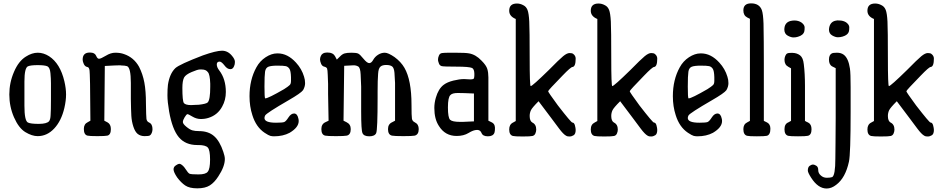

<svg xmlns="http://www.w3.org/2000/svg" viewBox="-20 -793 5510 1117"><path d="M199.2 -1Q166 -1 127.4 -24.4Q88.9 -47.9 61.5 -110.4Q34.2 -172.9 34.2 -243.2Q34.2 -312.5 61.5 -375Q87.9 -437.5 130.9 -463.9Q166 -486.3 199.7 -486.3Q233.4 -486.3 265.6 -465.8Q330.1 -423.8 354.5 -320.3Q364.3 -278.3 364.3 -243.2Q364.3 -208 354.5 -165Q336.9 -89.8 295.4 -45.4Q253.9 -1 199.2 -1ZM122.1 -177.7Q122.1 -89.8 142.6 -80.1Q158.2 -72.3 205.1 -72.3Q252 -72.3 265.6 -87.9Q273.4 -97.7 274.4 -123Q276.4 -148.4 276.4 -214.8Q276.4 -214.8 276.4 -308.6Q276.4 -335.9 273.4 -367.7Q270.5 -399.4 255.9 -407.2Q240.2 -414.1 199.2 -414.1Q158.2 -414.1 142.6 -407.2Q122.1 -398.4 122.1 -318.4Q122.1 -314.5 122.1 -310.5Z M589.8 -409.2Q589.8 -407.2 586.9 -90.8Q591.8 -87.9 605.5 -81.1Q625 -70.3 625 -42Q625 -8.8 604.5 -3.9Q591.8 -1 546.4 -1Q501 -1 489.3 -3.9Q467.8 -8.8 467.8 -43Q467.8 -71.3 490.2 -82Q496.1 -85 505.9 -90.8L503.9 -304.7Q502.9 -329.1 502.4 -357.9Q502 -386.7 498 -394.5Q495.1 -402.3 487.3 -403.3Q471.7 -406.2 464.8 -427.7Q460.9 -437.5 460.9 -446.3Q460.9 -487.3 502 -487.3Q502.9 -487.3 503.9 -487.3Q531.2 -487.3 539.1 -468.8Q546.9 -450.2 556.6 -451.2Q566.4 -451.2 595.7 -468.8Q624 -486.3 650.4 -486.3Q650.4 -486.3 652.3 -486.3Q679.7 -486.3 701.2 -478.5Q758.8 -459 789.1 -404.3Q810.5 -362.3 819.8 -313Q829.1 -263.7 829.1 -189.5Q830.1 -115.2 832 -101.6Q834 -85.9 847.7 -80.1Q867.2 -71.3 867.2 -41Q867.2 -30.3 862.8 -19.5Q858.4 -8.8 851.6 -4.9Q844.7 -1 821.3 -1Q797.9 -1 781.2 -13.7Q765.6 -26.4 755.9 -56.2Q746.1 -85.9 744.1 -119.1Q742.2 -150.4 741.2 -216.8V-310.5Q741.2 -400.4 718.8 -408.2Q705.1 -412.1 685.5 -412.1Q683.6 -412.1 679.7 -413.1Q656.2 -413.1 589.8 -409.2Z M1136.7 -183.6Q1179.7 -188.5 1188.5 -197.3Q1203.1 -212.9 1203.1 -288.1V-306.6Q1201.2 -360.4 1189.5 -373Q1178.7 -388.7 1154.3 -388.7H1141.6Q1129.9 -388.7 1095.2 -374Q1060.5 -359.4 1050.8 -341.8Q1041 -322.3 1041 -281.2Q1041 -206.1 1049.8 -193.4Q1059.6 -181.6 1092.8 -181.6Q1100.6 -181.6 1110.4 -182.6Q1123 -183.6 1136.7 -183.6ZM1010.7 239.3Q990.2 209 989.7 192.9Q989.3 176.8 1004.9 168Q1020.5 157.2 1029.3 161.1Q1045.9 168.9 1060.1 191.4Q1074.2 213.9 1083 217.8Q1092.8 221.7 1134.8 221.7Q1176.8 221.7 1188.5 206.1Q1202.1 190.4 1202.1 135.3Q1202.1 80.1 1189 65.4Q1175.8 50.8 1133.8 50.8Q1130.9 50.8 1127.9 50.8Q1058.6 50.8 1020.5 5.4Q982.4 -40 963.9 -144.5Q954.1 -201.2 954.1 -238.3Q954.1 -275.4 957 -299.8Q966.8 -364.3 1000 -396.5Q1024.4 -418.9 1160.2 -470.7Q1237.3 -498 1271.5 -498Q1305.7 -498 1330.1 -467.8Q1346.7 -448.2 1346.7 -433.1Q1346.7 -418 1341.8 -408.2Q1335 -390.6 1320.3 -390.6Q1301.8 -390.6 1286.1 -412.1Q1268.6 -434.6 1257.8 -434.6Q1241.2 -434.6 1241.2 -418Q1241.2 -401.4 1255.9 -382.8Q1293.9 -333 1293.9 -257.8Q1293.9 -210.9 1272.5 -172.9Q1246.1 -124 1193.4 -107.4Q1172.9 -100.6 1147.9 -100.6Q1123 -100.6 1098.6 -115.2Q1076.2 -128.9 1070.3 -128.9Q1064.5 -127.9 1054.2 -110.8Q1043.9 -93.8 1043.9 -83Q1043.9 -72.3 1064 -55.7Q1084 -39.1 1099.1 -34.7Q1114.3 -30.3 1137.7 -30.3Q1192.4 -30.3 1225.6 -1Q1258.8 28.3 1279.3 90.8Q1288.1 116.2 1288.1 131.8Q1288.1 175.8 1250 233.4Q1227.5 268.6 1200.7 285.6Q1173.8 302.7 1127.9 302.7Q1082 302.7 1057.6 286.1Q1033.2 269.5 1010.7 239.3Z M1518.6 -106.4Q1518.6 -79.1 1585.9 -79.1Q1623 -79.1 1633.3 -83Q1643.6 -86.9 1658.2 -109.9Q1672.9 -132.8 1691.4 -132.8Q1710 -131.8 1715.8 -103.5Q1717.8 -96.7 1717.8 -88.9Q1717.8 -51.8 1665 -20.5Q1627 0 1574.2 0Q1563.5 0 1553.2 -2.4Q1543 -4.9 1519.5 -20.5Q1469.7 -53.7 1448.2 -123Q1431.6 -173.8 1431.6 -233.4Q1431.6 -329.1 1471.7 -401.4Q1491.2 -437.5 1525.4 -460Q1559.6 -482.4 1592.8 -482.4H1595.7Q1653.3 -482.4 1702.1 -428.7Q1735.4 -392.6 1749 -346.7Q1754.9 -329.1 1754.9 -309.1Q1754.9 -289.1 1743.2 -268.6Q1730.5 -251 1659.2 -210Q1529.3 -134.8 1522.5 -121.1Q1518.6 -113.3 1518.6 -106.4ZM1642.6 -408.2Q1629.9 -411.1 1593.8 -411.1Q1557.6 -411.1 1541.5 -404.8Q1525.4 -398.4 1522 -376Q1518.6 -353.5 1518.6 -289.1Q1518.6 -224.6 1522.5 -220.7H1523.4Q1540 -220.7 1632.8 -274.4Q1657.2 -290 1665 -297.9Q1672.9 -304.7 1672.9 -322.3V-343.8Q1671.9 -380.9 1663.6 -393.1Q1655.3 -405.3 1642.6 -408.2Z M1982.4 -410.2 1978.5 -90.8 1996.1 -82Q2020.5 -70.3 2020.5 -42Q2020.5 -8.8 1997.1 -3.9Q1983.4 -1 1934.6 -1Q1885.7 -1 1872.1 -3.9Q1849.6 -8.8 1849.6 -42Q1849.6 -71.3 1873 -82Q1878.9 -85 1891.6 -90.8L1888.7 -246.1V-304.7Q1887.7 -329.1 1886.7 -357.9Q1885.7 -386.7 1882.8 -394.5Q1878.9 -402.3 1866.2 -405.3Q1853.5 -408.2 1847.7 -422.9Q1841.8 -437.5 1841.8 -447.3Q1841.8 -457 1846.7 -467.8Q1855.5 -487.3 1881.8 -487.3Q1882.8 -487.3 1884.3 -487.3Q1885.7 -487.3 1886.7 -487.3Q1917 -487.3 1928.7 -466.8Q1932.6 -460 1939.5 -446.3Q1947.3 -453.1 1959.5 -465.8Q1971.7 -478.5 1985.4 -482.4Q1999 -486.3 2025.9 -486.3Q2052.7 -486.3 2063.5 -481.4Q2074.2 -476.6 2093.8 -452.1Q2115.2 -425.8 2127.9 -425.8Q2140.6 -425.8 2150.9 -444.3Q2161.1 -462.9 2179.7 -474.6Q2198.2 -486.3 2218.8 -486.3Q2238.3 -486.3 2275.4 -460.9Q2312.5 -433.6 2333 -398.4Q2374 -327.1 2374 -183.6Q2374 -117.2 2376.5 -102.5Q2378.9 -87.9 2393.6 -81.1Q2416 -70.3 2416 -42Q2416 -9.8 2392.6 -3.9Q2378.9 -1 2326.7 -1Q2274.4 -1 2260.7 -3.9Q2237.3 -8.8 2237.3 -42Q2237.3 -71.3 2261.7 -82Q2267.6 -85 2278.3 -90.8V-310.5Q2277.3 -340.8 2274.9 -369.1Q2272.5 -397.5 2261.7 -406.2Q2250 -415 2227.1 -415Q2204.1 -415 2193.4 -405.3Q2181.6 -395.5 2179.7 -363.3Q2176.8 -327.1 2176.8 -260.7Q2176.8 -244.1 2176.8 -225.6Q2176.8 -37.1 2168.5 -18.6Q2160.2 0 2128.4 0Q2096.7 0 2088.9 -18.6Q2081.1 -34.2 2081.1 -145.5V-289.1Q2080.1 -322.3 2078.1 -360.4Q2076.2 -398.4 2064.5 -405.8Q2052.7 -413.1 2037.1 -413.1Q2021.5 -413.1 1982.4 -410.2Z M2679.7 -333 2715.8 -331.1Q2728.5 -331.1 2734.4 -334Q2740.2 -336.9 2739.7 -363.8Q2739.3 -390.6 2726.6 -397.5Q2709 -405.3 2636.2 -405.3Q2563.5 -405.3 2549.8 -408.2Q2536.1 -412.1 2532.2 -427.7Q2527.3 -439.5 2528.3 -448.2Q2528.3 -457 2533.2 -468.8Q2538.1 -482.4 2551.8 -484.4Q2564.5 -486.3 2595.7 -486.3H2627.9Q2689.5 -486.3 2709 -482.4Q2748 -475.6 2781.2 -440.4Q2808.6 -413.1 2814.9 -392.1Q2821.3 -371.1 2821.3 -342.8V-90.8Q2827.1 -87.9 2840.3 -81.5Q2853.5 -75.2 2857.4 -62.5Q2860.4 -52.7 2859.4 -42Q2859.4 -31.2 2856.4 -20.5Q2848.6 0 2818.4 0Q2789.1 0 2781.7 -18.6Q2774.4 -37.1 2756.8 -37.1Q2755.9 -37.1 2754.9 -37.1Q2734.4 -37.1 2706.1 -19.5Q2677.7 -2 2636.7 -2Q2569.3 -2 2533.2 -60.5Q2506.8 -100.6 2506.8 -165Q2506.8 -194.3 2515.6 -224.6Q2530.3 -276.4 2561.5 -299.8Q2582 -315.4 2617.7 -324.2Q2653.3 -333 2679.7 -333ZM2737.3 -249Q2675.8 -252 2643.6 -252Q2611.3 -252 2600.6 -240.2Q2585.9 -227.5 2585.9 -168Q2585.9 -108.4 2598.6 -96.2Q2611.3 -84 2656.2 -84H2672.9L2737.3 -86.9Z M3067.4 -292Q3077.1 -292 3172.9 -385.7Q3233.4 -447.3 3255.9 -465.8Q3278.3 -484.4 3293.5 -484.4Q3308.6 -484.4 3314.5 -479.5Q3329.1 -468.8 3329.1 -452.1Q3329.1 -405.3 3310.5 -403.3Q3310.5 -403.3 3310.5 -403.3Q3300.8 -403.3 3252.9 -353.5Q3168.9 -267.6 3168.9 -262.2Q3168.9 -256.8 3225.6 -179.7Q3302.7 -80.1 3309.6 -80.1Q3320.3 -80.1 3324.7 -63.5Q3329.1 -46.9 3329.1 -37.1Q3329.1 -13.7 3317.4 -6.3Q3305.7 1 3293.9 1Q3282.2 2 3272.5 -3.9Q3256.8 -12.7 3232.4 -45.4Q3208 -78.1 3186.5 -106.9Q3165 -135.7 3113.3 -204.1Q3075.2 -166 3068.4 -150.9Q3061.5 -135.7 3061.5 -118.2Q3061.5 -88.9 3077.1 -80.1Q3099.6 -69.3 3099.6 -39.1Q3099.6 -28.3 3094.7 -16.6Q3089.8 -4.9 3078.1 -2Q3066.4 1 3021 1Q2975.6 1 2963.9 -2Q2942.4 -7.8 2942.4 -40Q2942.4 -69.3 2964.8 -80.1Q2970.7 -83 2980.5 -88.9V-682.6Q2942.4 -698.2 2942.4 -730.5Q2942.4 -772.5 2987.3 -772.5Q3006.8 -772.5 3024.4 -762.7Q3041 -754.9 3048.8 -735.4Q3056.6 -715.8 3059.1 -667.5Q3061.5 -619.1 3061.5 -455.6Q3061.5 -292 3067.4 -292Z M3542 -292Q3551.8 -292 3647.5 -385.7Q3708 -447.3 3730.5 -465.8Q3752.9 -484.4 3768.1 -484.4Q3783.2 -484.4 3789.1 -479.5Q3803.7 -468.8 3803.7 -452.1Q3803.7 -405.3 3785.2 -403.3Q3785.2 -403.3 3785.2 -403.3Q3775.4 -403.3 3727.5 -353.5Q3643.6 -267.6 3643.6 -262.2Q3643.6 -256.8 3700.2 -179.7Q3777.3 -80.1 3784.2 -80.1Q3794.9 -80.1 3799.3 -63.5Q3803.7 -46.9 3803.7 -37.1Q3803.7 -13.7 3792 -6.3Q3780.3 1 3768.6 1Q3756.8 2 3747.1 -3.9Q3731.4 -12.7 3707 -45.4Q3682.6 -78.1 3661.1 -106.9Q3639.6 -135.7 3587.9 -204.1Q3549.8 -166 3543 -150.9Q3536.1 -135.7 3536.1 -118.2Q3536.1 -88.9 3551.8 -80.1Q3574.2 -69.3 3574.2 -39.1Q3574.2 -28.3 3569.3 -16.6Q3564.5 -4.9 3552.7 -2Q3541 1 3495.6 1Q3450.2 1 3438.5 -2Q3417 -7.8 3417 -40Q3417 -69.3 3439.5 -80.1Q3445.3 -83 3455.1 -88.9V-682.6Q3417 -698.2 3417 -730.5Q3417 -772.5 3461.9 -772.5Q3481.4 -772.5 3499 -762.7Q3515.6 -754.9 3523.4 -735.4Q3531.2 -715.8 3533.7 -667.5Q3536.1 -619.1 3536.1 -455.6Q3536.1 -292 3542 -292Z M3981.4 -106.4Q3981.4 -79.1 4048.8 -79.1Q4085.9 -79.1 4096.2 -83Q4106.4 -86.9 4121.1 -109.9Q4135.7 -132.8 4154.3 -132.8Q4172.9 -131.8 4178.7 -103.5Q4180.7 -96.7 4180.7 -88.9Q4180.7 -51.8 4127.9 -20.5Q4089.8 0 4037.1 0Q4026.4 0 4016.1 -2.4Q4005.9 -4.9 3982.4 -20.5Q3932.6 -53.7 3911.1 -123Q3894.5 -173.8 3894.5 -233.4Q3894.5 -329.1 3934.6 -401.4Q3954.1 -437.5 3988.3 -460Q4022.5 -482.4 4055.7 -482.4H4058.6Q4116.2 -482.4 4165 -428.7Q4198.2 -392.6 4211.9 -346.7Q4217.8 -329.1 4217.8 -309.1Q4217.8 -289.1 4206.1 -268.6Q4193.4 -251 4122.1 -210Q3992.2 -134.8 3985.4 -121.1Q3981.4 -113.3 3981.4 -106.4ZM4105.5 -408.2Q4092.8 -411.1 4056.6 -411.1Q4020.5 -411.1 4004.4 -404.8Q3988.3 -398.4 3984.9 -376Q3981.4 -353.5 3981.4 -289.1Q3981.4 -224.6 3985.4 -220.7H3986.3Q4002.9 -220.7 4095.7 -274.4Q4120.1 -290 4127.9 -297.9Q4135.7 -304.7 4135.7 -322.3V-343.8Q4134.8 -380.9 4126.5 -393.1Q4118.2 -405.3 4105.5 -408.2Z M4327.1 -2.9Q4304.7 -7.8 4304.7 -42Q4304.7 -70.3 4327.1 -81.1Q4333 -84 4342.8 -89.8V-683.6Q4337.9 -686.5 4327.1 -691.4Q4304.7 -703.1 4304.7 -732.4Q4304.7 -773.4 4349.6 -773.4Q4397.5 -773.4 4412.1 -734.4Q4419.9 -712.9 4421.9 -655.3Q4423.8 -559.6 4423.8 -424.8V-89.8Q4429.7 -86.9 4443.4 -80.1Q4461.9 -70.3 4461.9 -43.9Q4461.9 -8.8 4441.4 -2.9Q4428.7 0 4383.3 0Q4337.9 0 4327.1 -2.9Z M4565.4 -2.9Q4543.9 -8.8 4543.9 -41Q4543.9 -72.3 4566.4 -81.1Q4571.3 -84 4582 -89.8V-395.5Q4576.2 -398.4 4566.4 -404.3Q4543.9 -416 4543.9 -445.3Q4543.9 -456.1 4548.3 -467.3Q4552.7 -478.5 4560.5 -482.4Q4565.4 -485.4 4582 -485.4Q4585.9 -485.4 4591.8 -485.4Q4617.2 -484.4 4634.8 -470.7Q4652.3 -457 4656.2 -419.9Q4663.1 -365.2 4663.1 -293.9Q4663.1 -285.2 4663.1 -276.4V-89.8Q4668 -85.9 4681.6 -80.1Q4701.2 -70.3 4701.2 -41Q4701.2 -7.8 4679.7 -2.9Q4668 0 4622.6 0Q4577.1 0 4565.4 -2.9ZM4622.1 -579.1Q4610.4 -575.2 4596.2 -575.2Q4582 -575.2 4563 -585.4Q4543.9 -595.7 4543 -620.1Q4543 -661.1 4578.1 -670.9Q4590.8 -673.8 4601.6 -673.8Q4625 -673.8 4642.6 -662.1Q4661.1 -648.4 4661.1 -633.3Q4661.1 -618.2 4659.2 -610.4Q4653.3 -587.9 4622.1 -579.1Z M4789.1 303.7Q4739.3 303.7 4699.2 241.2Q4679.7 210.9 4679.7 199.2Q4679.7 178.7 4690.9 171.4Q4702.1 164.1 4709.5 164.1Q4716.8 164.1 4728.5 170.9Q4740.2 177.7 4740.2 196.3Q4740.2 214.8 4754.9 227.5Q4769.5 241.2 4790 241.2Q4810.5 241.2 4821.3 237.3Q4839.8 227.5 4839.8 128.9Q4840.8 91.8 4840.8 37.1Q4841.8 -17.6 4841.8 -107.4V-396.5Q4835.9 -399.4 4822.3 -406.2Q4802.7 -416 4802.7 -446.3Q4802.7 -473.6 4819.3 -482.4Q4827.1 -486.3 4849.6 -486.3Q4873 -486.3 4888.7 -474.6Q4916 -454.1 4924.8 -393.6Q4928.7 -366.2 4928.7 -286.1V-144.5Q4928.7 103.5 4918.9 147.5Q4898.4 242.2 4844.7 282.2Q4817.4 303.7 4789.1 303.7ZM4881.8 -580.1Q4869.1 -576.2 4854.5 -576.2Q4839.8 -576.2 4821.3 -586.9Q4802.7 -597.7 4802.7 -621.1Q4802.7 -626 4803.7 -630.9Q4809.6 -664.1 4837.9 -671.9Q4852.5 -675.8 4863.3 -673.8Q4884.8 -673.8 4902.3 -663.1Q4920.9 -649.4 4920.9 -634.3Q4920.9 -619.1 4918.9 -611.3Q4913.1 -588.9 4881.8 -580.1Z M5151.4 -292Q5161.1 -292 5256.8 -385.7Q5317.4 -447.3 5339.8 -465.8Q5362.3 -484.4 5377.4 -484.4Q5392.6 -484.4 5398.4 -479.5Q5413.1 -468.8 5413.1 -452.1Q5413.1 -405.3 5394.5 -403.3Q5394.5 -403.3 5394.5 -403.3Q5384.8 -403.3 5336.9 -353.5Q5252.9 -267.6 5252.9 -262.2Q5252.9 -256.8 5309.6 -179.7Q5386.7 -80.1 5393.6 -80.1Q5404.3 -80.1 5408.7 -63.5Q5413.1 -46.9 5413.1 -37.1Q5413.1 -13.7 5401.4 -6.3Q5389.6 1 5377.9 1Q5366.2 2 5356.4 -3.9Q5340.8 -12.7 5316.4 -45.4Q5292 -78.1 5270.5 -106.9Q5249 -135.7 5197.3 -204.1Q5159.2 -166 5152.3 -150.9Q5145.5 -135.7 5145.5 -118.2Q5145.5 -88.9 5161.1 -80.1Q5183.6 -69.3 5183.6 -39.1Q5183.6 -28.3 5178.7 -16.6Q5173.8 -4.9 5162.1 -2Q5150.4 1 5105 1Q5059.6 1 5047.9 -2Q5026.4 -7.8 5026.4 -40Q5026.4 -69.3 5048.8 -80.1Q5054.7 -83 5064.5 -88.9V-682.6Q5026.4 -698.2 5026.4 -730.5Q5026.4 -772.5 5071.3 -772.5Q5090.8 -772.5 5108.4 -762.7Q5125 -754.9 5132.8 -735.4Q5140.6 -715.8 5143.1 -667.5Q5145.5 -619.1 5145.5 -455.6Q5145.5 -292 5151.4 -292Z"/></svg>

Font: Semi-Sweet
Style: Book
Weight: 400
Designer: Walter E Stewart
Version: 0.5